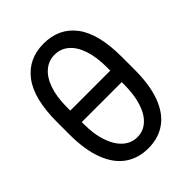

<svg xmlns="http://www.w3.org/2000/svg" viewBox="-205 -807 922 922"><g transform="rotate(-45 256.0 -346.0)"><path d="M256.8 9.8Q189 9.8 139.4 -24.7Q89.8 -59.1 62.5 -129.6Q35.2 -200.2 35.2 -305.7V-391.6Q35.2 -548.3 93.8 -625.2Q152.3 -702.1 255.9 -702.1Q360.4 -702.1 418.5 -625.5Q476.6 -548.8 476.6 -391.6V-305.7Q476.6 -199.7 450 -129.4Q423.3 -59.1 374 -24.7Q324.7 9.8 256.8 9.8ZM255.9 -627Q215.3 -627 184.6 -601.3Q153.8 -575.7 136.5 -526.1Q119.1 -476.6 119.1 -407.2V-383.8H390.6V-407.2Q390.6 -476.6 373.8 -526.1Q356.9 -575.7 326.4 -601.3Q295.9 -627 255.9 -627ZM256.8 -65.4Q297.4 -65.4 327.6 -92.3Q357.9 -119.1 374.3 -170.2Q390.6 -221.2 390.6 -291V-305.7H119.1V-291Q119.1 -221.7 137 -170.7Q154.8 -119.6 186 -92.5Q217.3 -65.4 256.8 -65.4Z"/></g></svg>

Font: Pretendard JP
Style: Regular
Weight: 400
Designer: Base glyphs from Inter by Rasmus Andersson; Hangeul glyphs from Noto Sans CJK(Source Han Sans) by Jang Soo-young and Kan
Foundry: Kil Hyung-jin
Version: Version 1.309